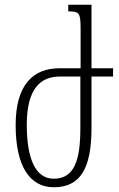

<svg xmlns="http://www.w3.org/2000/svg" viewBox="-20 -780 502 810"><path d="M320 -492H231C121 -492 46 -424 46 -252C46 -78 106 10 207 10C321 10 366 -73 366 -240V-457H457V-492H366V-760H268V-732C313 -732 320 -727 320 -661ZM232 -457H319V-240C319 -107 295 -26 207 -26C131 -26 93 -107 93 -254C93 -406 151 -457 232 -457Z"/></svg>

Font: Noto Serif Armenian ExtraCondensed Light
Style: Regular
Weight: 300
Width: 2
Designer: Monotype Design Team
Foundry: Monotype Imaging Inc.
Version: Version 2.008